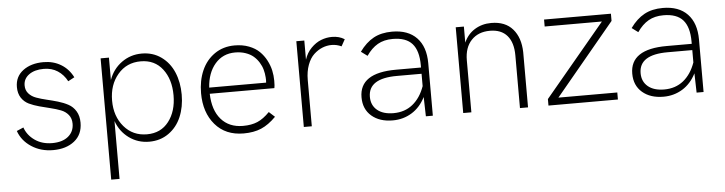

<svg xmlns="http://www.w3.org/2000/svg" viewBox="-44 -690 4107 1088"><g transform="rotate(-5 2009.0 -146.5)"><path d="M237.3 6.8Q167.5 6.8 114.3 -28.1Q61 -63 41.5 -119.1L80.1 -135.7Q95.7 -90.8 137 -62Q178.2 -33.2 235.4 -33.2Q293.9 -33.2 326.9 -60.5Q359.9 -87.9 359.9 -132.8Q359.9 -163.1 343.5 -183.3Q327.1 -203.6 301 -213.6Q274.9 -223.6 243.4 -231.2Q211.9 -238.8 180.2 -247.3Q148.4 -255.9 122.3 -268.3Q96.2 -280.8 79.8 -305.7Q63.5 -330.6 63.5 -366.7Q63.5 -426.3 108.9 -460.4Q154.3 -494.6 225.6 -494.6Q281.2 -494.6 324.7 -468.5Q368.2 -442.4 392.6 -394L356.4 -374.5Q336.4 -412.6 302.7 -434.6Q269 -456.5 224.1 -456.5Q171.4 -456.5 139.6 -433.3Q107.9 -410.2 107.9 -372.1Q107.9 -344.7 124.3 -326.2Q140.6 -307.6 167 -298.1Q193.4 -288.6 224.9 -281.2Q256.3 -273.9 288.1 -264.6Q319.8 -255.4 346.2 -241.2Q372.6 -227.1 388.9 -200.2Q405.3 -173.3 405.3 -134.8Q405.3 -67.4 358.6 -30.3Q312 6.8 237.3 6.8Z M550.3 202.1V-487.8H597.7V-360.4Q619.6 -421.9 670.2 -458.3Q720.7 -494.6 784.7 -494.6Q847.7 -494.6 895 -460.7Q942.4 -426.8 966.3 -370.1Q990.2 -313.5 990.2 -243.2Q990.2 -172.9 966.3 -116.7Q942.4 -60.5 895 -26.9Q847.7 6.8 784.2 6.8Q720.2 6.8 669.9 -29.5Q619.6 -65.9 597.7 -127V202.1ZM774.9 -36.1Q854 -36.1 898.9 -94.5Q943.8 -152.8 943.8 -243.2Q943.8 -334.5 898.9 -392.8Q854 -451.2 774.9 -451.2Q694.3 -451.2 644.3 -392.1Q594.2 -333 594.2 -243.2Q594.2 -153.8 644.5 -95Q694.8 -36.1 774.9 -36.1Z M1321.3 6.8Q1218.3 6.8 1159.2 -62.3Q1100.1 -131.3 1100.1 -241.2Q1100.1 -312.5 1125 -369.6Q1149.9 -426.8 1198.7 -460.7Q1247.6 -494.6 1313 -494.6Q1357.9 -494.6 1394 -480.7Q1430.2 -466.8 1453.1 -444.3Q1476.1 -421.9 1491.5 -392.6Q1506.8 -363.3 1513.2 -334.2Q1519.5 -305.2 1519.5 -275.9Q1519.5 -245.1 1516.6 -233.9H1148.9Q1151.4 -140.6 1196.8 -88.4Q1242.2 -36.1 1321.3 -36.1Q1369.6 -36.1 1403.8 -50.8Q1438 -65.4 1473.1 -101.6L1505.9 -71.8Q1463.9 -29.3 1421.4 -11.2Q1378.9 6.8 1321.3 6.8ZM1148.9 -269H1472.7Q1474.1 -284.7 1472.7 -299.3Q1471.2 -321.8 1465.3 -343Q1459.5 -364.3 1446.8 -384.8Q1434.1 -405.3 1416.3 -420.7Q1398.4 -436 1371.6 -445.3Q1344.7 -454.6 1312.5 -454.6Q1242.2 -454.6 1198.2 -403.6Q1154.3 -352.5 1148.9 -269Z M1663.6 0V-487.8H1709V-378.9Q1721.2 -417.5 1747.8 -444.3Q1774.4 -471.2 1804.7 -482.9Q1835 -494.6 1866.2 -494.6Q1907.7 -494.6 1938 -475.1L1916.5 -436.5Q1889.6 -449.2 1860.4 -449.2Q1833.5 -449.2 1807.6 -438.7Q1781.7 -428.2 1759.3 -407.2Q1736.8 -386.2 1722.9 -348.9Q1709 -311.5 1709 -263.2V0Z M2208.5 -494.6Q2299.3 -494.6 2348.4 -443.4Q2397.5 -392.1 2397.5 -298.8V0H2357.9L2355 -109.9Q2326.2 -52.7 2277.6 -22.9Q2229 6.8 2169.4 6.8Q2094.7 6.8 2049.3 -32.2Q2003.9 -71.3 2003.9 -138.7Q2003.9 -277.8 2211.9 -277.8H2354.5V-291Q2354.5 -373.5 2319.3 -413.3Q2284.2 -453.1 2208.5 -453.1Q2158.7 -453.1 2123 -432.6Q2087.4 -412.1 2058.6 -370.1L2022.9 -396.5Q2059.1 -446.8 2103 -470.7Q2147 -494.6 2208.5 -494.6ZM2177.2 -33.7Q2241.2 -33.7 2286.1 -69.8Q2331.1 -106 2354.5 -171.9V-242.2H2213.9Q2051.3 -242.2 2051.3 -137.2Q2051.3 -89.4 2084.7 -61.5Q2118.2 -33.7 2177.2 -33.7Z M2570.3 0V-487.8H2616.7V-396.5Q2637.2 -443.4 2678.5 -469Q2719.7 -494.6 2772.5 -494.6Q2852.1 -494.6 2894.5 -445.8Q2937 -397 2939 -314.5V0H2893.1V-299.3Q2893.1 -372.6 2859.4 -411.9Q2825.7 -451.2 2761.2 -451.2Q2694.8 -451.2 2655.8 -409.9Q2616.7 -368.7 2616.7 -295.9V0Z M3453.1 -487.8V-446.8L3115.2 -40H3450.2V0H3055.2V-37.1L3398.4 -448.2H3072.8V-487.8Z M3748.5 -494.6Q3839.4 -494.6 3888.4 -443.4Q3937.5 -392.1 3937.5 -298.8V0H3897.9L3895 -109.9Q3866.2 -52.7 3817.6 -22.9Q3769 6.8 3709.5 6.8Q3634.8 6.8 3589.4 -32.2Q3543.9 -71.3 3543.9 -138.7Q3543.9 -277.8 3752 -277.8H3894.5V-291Q3894.5 -373.5 3859.4 -413.3Q3824.2 -453.1 3748.5 -453.1Q3698.7 -453.1 3663.1 -432.6Q3627.4 -412.1 3598.6 -370.1L3563 -396.5Q3599.1 -446.8 3643.1 -470.7Q3687 -494.6 3748.5 -494.6ZM3717.3 -33.7Q3781.2 -33.7 3826.2 -69.8Q3871.1 -106 3894.5 -171.9V-242.2H3753.9Q3591.3 -242.2 3591.3 -137.2Q3591.3 -89.4 3624.8 -61.5Q3658.2 -33.7 3717.3 -33.7Z"/></g></svg>

Font: HK Grotesk Light Legacy
Style: Regular
Weight: 300
Designer: Alfredo Marco Pradil
Foundry: Hanken Design Co.
Version: Version 2.022;PS 002.022;hotconv 1.0.88;makeotf.lib2.5.64775